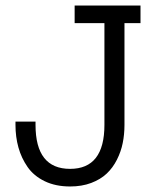

<svg xmlns="http://www.w3.org/2000/svg" viewBox="-20 -674 570 702"><path d="M252.9 -589.4V-653.8H493.7V-589.4H435.1V-217.3Q435.1 -182.6 428.7 -151.1Q422.4 -119.6 407.5 -90.1Q392.6 -60.5 370.1 -39.3Q347.7 -18.1 313.5 -5.1Q279.3 7.8 236.3 7.8Q183.1 7.8 143.3 -11.5Q103.5 -30.8 80.8 -63.5Q58.1 -96.2 47.4 -134.8Q36.6 -173.3 36.6 -217.3V-229.5H109.9V-217.3Q109.9 -56.6 236.3 -56.6Q361.8 -56.6 361.8 -217.3V-589.4Z"/></svg>

Font: AzarMehrMonospaced
Style: SerifBold
Weight: 1
Designer: Amin Abedi
Version: Version 1.00